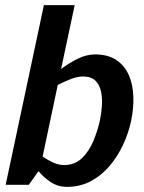

<svg xmlns="http://www.w3.org/2000/svg" viewBox="-20 -720 561 748"><path d="M369 -250Q375 -278 377 -308Q379 -338 373.5 -364Q368 -390 351.5 -406Q335 -422 303 -422Q282 -422 256 -412Q230 -402 205 -389L146 -110Q165 -97 186.5 -87Q208 -77 229 -77Q272 -77 300 -104.5Q328 -132 344.5 -172.5Q361 -213 369 -250ZM271 -700 218 -451Q248 -474 282.5 -491Q317 -508 350 -508Q401 -508 433.5 -486Q466 -464 482 -427Q498 -390 499.5 -344Q501 -298 491 -250Q481 -202 459.5 -156Q438 -110 406.5 -73Q375 -36 333.5 -14Q292 8 241 8Q206 8 178.5 -10Q151 -28 130 -53L92 0H2L17 -70L151 -700Z"/></svg>

Font: Epunda Sans SemiBold
Style: Italic
Weight: 600
Italic angle: -12.0243°
Designer: Simon Atzbach
Foundry: typofactur
Version: Version 2.204; ttfautohint (v1.8.4.7-5d5b)